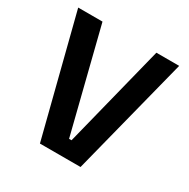

<svg xmlns="http://www.w3.org/2000/svg" viewBox="-177 -961 1104 1122"><g transform="rotate(30 375.0 -400.0)"><path d="M371.7 -109H388.3L561.9 -800H715.7L512 0H238L34.3 -800H198.3Z"/></g></svg>

Font: Martian Mono sWd Rg
Style: Regular
Weight: 400
Width: 6
Monospace: yes
Designer: Roman Shamin
Foundry: Evil Martians
Version: Version 1.000